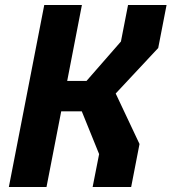

<svg xmlns="http://www.w3.org/2000/svg" viewBox="-20 -750 688 770"><path d="M351.5 0H506L539.5 -172.5L444 -375L614.5 -557.5L648 -730H493.5L465 -583.5L327 -425.5H249.5L308.5 -730H157.5L15.5 0H166.5L225.5 -303.5H308L377.5 -132Z"/></svg>

Font: Monaspace Krypton
Style: Bold Italic
Weight: 700
Italic angle: -11°
Designer: Riley Cran & the Lettermatic Team
Foundry: Lettermatic
Version: Version 1.101 (Monaspace Krypton)